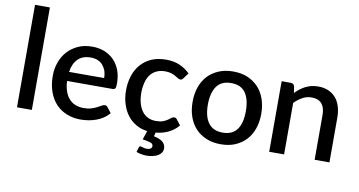

<svg xmlns="http://www.w3.org/2000/svg" viewBox="-85 -963 2555 1366"><g transform="rotate(10 1192.5 -280.5)"><path d="M67.4 -740.2H174.8V0H67.4Z M388.7 -312.5H642.1Q642.1 -339.4 634.8 -362.8Q627 -384.8 611.8 -403.3Q597.2 -420.9 574.7 -430.7Q552.7 -439.9 522.9 -439.9Q464.4 -439.9 431.2 -406.7Q397.5 -373 388.7 -312.5ZM713.4 -246.6H385.7Q387.7 -204.6 399.4 -171.4Q410.2 -140.1 430.2 -118.7Q450.2 -96.7 476.1 -87.4Q502.4 -77.1 535.6 -77.1Q566.9 -77.1 590.3 -84.5Q608.4 -89.4 630.4 -100.6Q641.6 -106 659.2 -116.7Q671.4 -123.5 681.2 -123.5Q693.8 -123.5 701.2 -113.3L731.4 -74.2Q713.4 -52.7 688.5 -36.1Q666 -21 637.7 -11.2Q606.4 0 582 2.9Q553.7 7.3 526.9 7.3Q472.7 7.3 428.7 -10.7Q382.3 -28.8 350.1 -62.5Q317.9 -95.7 298.3 -147.9Q279.3 -199.2 279.3 -265.6Q279.3 -320.3 296.4 -364.3Q314 -412.1 344.2 -444.3Q374.5 -477.5 420.4 -498.5Q463.9 -518.1 521 -518.1Q567.4 -518.1 608.4 -502.9Q648.9 -486.3 677.2 -458Q705.6 -429.7 722.7 -386.2Q738.8 -343.8 738.8 -288.6Q738.8 -263.2 733.4 -254.9Q728 -246.6 713.4 -246.6Z M1202.1 -113.3 1232.4 -74.2Q1201.7 -37.1 1159.2 -17.6Q1117.7 1.5 1070.3 5.9L1063 33.7Q1109.4 43.5 1129.4 62Q1148.9 81.1 1148.9 106.9Q1148.9 124 1140.6 136.7Q1132.3 149.9 1117.2 159.2Q1102.1 168 1080.6 173.3Q1057.6 178.7 1033.7 178.7Q1014.6 178.7 995.1 174.8Q974.6 170.9 960.4 165L970.2 131.3Q973.1 121.1 983.4 121.1Q986.8 121.1 990.2 122.6Q992.7 123.5 999.5 125.5Q1003.4 127 1011.2 128.9Q1018.1 130.4 1027.3 130.4Q1046.4 130.4 1055.7 123Q1064.5 116.2 1064.5 105.5Q1064.5 87.9 1045.4 81.5Q1022.9 74.2 987.8 69.3L1009.3 5.9Q965.3 0.5 931.2 -19Q893.6 -39.6 868.2 -71.8Q840.8 -105.5 826.2 -151.4Q810.5 -195.3 810.5 -255.4Q810.5 -311.5 826.7 -360.4Q842.3 -407.7 873.5 -443.4Q903.8 -478 949.2 -498.5Q994.1 -518.1 1054.7 -518.1Q1110.4 -518.1 1152.3 -500Q1195.8 -481 1227.5 -449.2L1198.7 -410.2Q1193.4 -402.8 1189.5 -399.9Q1185.5 -396.5 1176.3 -396.5Q1168 -396.5 1159.2 -402.3Q1142.1 -412.6 1136.7 -416Q1120.6 -424.3 1106 -429.2Q1087.4 -435.1 1061 -435.1Q1026.9 -435.1 1000 -422.4Q972.7 -409.7 956.1 -387.2Q938 -363.8 929.7 -330.6Q920.4 -294.9 920.4 -255.4Q920.4 -213.9 930.2 -179.2Q939.9 -145.5 957.5 -122.6Q975.1 -99.1 1000.5 -87.4Q1025.4 -75.7 1057.1 -75.7Q1087.4 -75.7 1107.4 -83Q1127 -90.3 1140.1 -99.6Q1150.9 -106.9 1162.6 -116.2Q1171.4 -123.5 1182.1 -123.5Q1194.8 -123.5 1202.1 -113.3Z M1642.1 -499.5Q1687.5 -480.5 1719.7 -446.8Q1752 -413.1 1769.5 -364.3Q1787.1 -314.9 1787.1 -255.4Q1787.1 -195.3 1769.5 -146.5Q1752 -97.7 1719.7 -64Q1688.5 -30.8 1642.1 -11.2Q1597.7 7.3 1539.6 7.3Q1481.4 7.3 1437 -11.2Q1388.7 -31.2 1358.4 -64Q1326.2 -97.7 1308.6 -146.5Q1291 -195.3 1291 -255.4Q1291 -315.4 1308.6 -364.3Q1326.2 -413.1 1358.4 -446.8Q1390.1 -480 1437 -499.5Q1481.4 -518.1 1539.6 -518.1Q1597.7 -518.1 1642.1 -499.5ZM1539.6 -76.7Q1608.9 -76.7 1642.6 -123Q1675.8 -168 1675.8 -254.9Q1675.8 -341.3 1642.6 -388.2Q1608.9 -434.6 1539.6 -434.6Q1469.2 -434.6 1435.5 -388.2Q1401.4 -339.8 1401.4 -254.9Q1401.4 -168.9 1435.5 -123Q1469.2 -76.7 1539.6 -76.7Z M1982.9 -489.3 1990.2 -442.4Q2007.3 -460.4 2024.9 -473.6Q2046.9 -489.7 2062 -497.1Q2087.4 -508.8 2104.5 -512.7Q2128.4 -518.1 2153.8 -518.1Q2194.8 -518.1 2227.5 -503.9Q2259.3 -489.7 2281.2 -464.4Q2301.8 -440.4 2313.5 -403.3Q2324.7 -366.7 2324.7 -324.7V0H2217.8V-324.7Q2217.8 -376 2194.3 -404.3Q2169.9 -433.1 2121.6 -433.1Q2085.4 -433.1 2055.2 -416.5Q2022.9 -398.9 1997.1 -371.6V0H1889.6V-509.8H1954.6Q1977.1 -509.8 1982.9 -489.3Z"/></g></svg>

Font: Lato-SemiBold
Style: Regular
Weight: 500
Designer: Lukasz Dziedzic with Adam Twardoch and Botio Nikoltchev
Foundry: tyPoland Lukasz Dziedzic
Version: ""